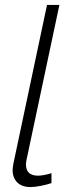

<svg xmlns="http://www.w3.org/2000/svg" viewBox="-20 -750 289 776"><path d="M103 6Q69 6 50 -12.5Q31 -31 31 -63Q31 -69 32 -75.5Q33 -82 34 -88L170 -730H220L87 -103Q86 -98 85.5 -94Q85 -90 85 -85Q85 -40 134 -40Q145 -40 160 -43Q175 -46 188 -50V-10Q171 -4 146 1Q121 6 103 6Z"/></svg>

Font: Raleway Thin Light
Style: Italic
Weight: 300
Italic angle: -12°
Version: Version 4.026